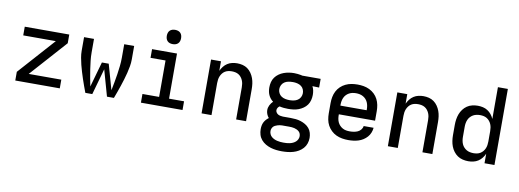

<svg xmlns="http://www.w3.org/2000/svg" viewBox="-70 -1172 4940 1827"><g transform="rotate(10 2400.0 -258.0)"><path d="M85 0V-84L400 -436H85V-520H515V-436L200 -84H515V0Z M762 0Q750 -32 738.5 -63.5Q727 -95 716.5 -127Q706 -159 696 -191.5Q686 -224 678 -256.5Q670 -289 664 -322.5Q658 -356 658 -390V-520H754V-390Q754 -349 758.5 -309Q763 -269 769 -228.5Q775 -188 782.5 -148Q790 -108 798 -68L867 -312H933L1002 -68Q1010 -108 1017.5 -148Q1025 -188 1031 -228.5Q1037 -269 1041.5 -309Q1046 -349 1046 -390V-520H1142V-390Q1142 -356 1136 -322.5Q1130 -289 1122 -256.5Q1114 -224 1104 -191.5Q1094 -159 1083.5 -127Q1073 -95 1061.5 -63.5Q1050 -32 1038 0H971L900 -252L829 0Z M1299 0V-84H1460V-436H1315V-520H1556V-84H1701V0ZM1500 -601Q1486 -601 1472.5 -605Q1459 -609 1449 -619Q1439 -629 1435 -642.5Q1431 -656 1431 -670Q1431 -684 1435 -697.5Q1439 -711 1449 -721Q1459 -731 1472.5 -735Q1486 -739 1500 -739Q1514 -739 1527.5 -735Q1541 -731 1551 -721Q1561 -711 1565 -697.5Q1569 -684 1569 -670Q1569 -656 1565 -642.5Q1561 -629 1551 -619Q1541 -609 1527.5 -605Q1514 -601 1500 -601Z M1885 0V-520H1981V-428Q1991 -450 2006.5 -470Q2022 -490 2043 -503.5Q2064 -517 2088.5 -522.5Q2113 -528 2137 -528Q2164 -528 2190 -521.5Q2216 -515 2237.5 -499.5Q2259 -484 2274.5 -461.5Q2290 -439 2299 -414Q2308 -389 2311.5 -363Q2315 -337 2315 -310V0H2219V-310Q2219 -327 2216.5 -344Q2214 -361 2207.5 -376.5Q2201 -392 2190.5 -405.5Q2180 -419 2165.5 -428Q2151 -437 2134 -440.5Q2117 -444 2100 -444Q2083 -444 2066 -440.5Q2049 -437 2034.5 -428Q2020 -419 2009.5 -405.5Q1999 -392 1992.5 -376.5Q1986 -361 1983.5 -344Q1981 -327 1981 -310V0Z M2700 223Q2700 223 2700 223Q2700 223 2700 223Q2673 223 2645.5 220Q2618 217 2591.5 209Q2565 201 2541 187Q2517 173 2499 152Q2481 131 2473 104.5Q2465 78 2465 50Q2465 33 2468 16Q2471 -1 2478.5 -16Q2486 -31 2497.5 -44Q2509 -57 2523 -67Q2510 -82 2502.5 -101Q2495 -120 2495 -140Q2495 -164 2506.5 -187Q2518 -210 2536 -227Q2521 -238 2509.5 -252.5Q2498 -267 2490.5 -284Q2483 -301 2480 -319.5Q2477 -338 2477 -356Q2477 -382 2483.5 -407.5Q2490 -433 2505 -453.5Q2520 -474 2541 -489Q2562 -504 2586.5 -513Q2611 -522 2636.5 -526Q2662 -530 2687 -530Q2704 -530 2721.5 -528Q2739 -526 2755 -523L2765 -520H2944V-436L2879 -438Q2889 -419 2893 -398.5Q2897 -378 2897 -356Q2897 -331 2890.5 -305.5Q2884 -280 2869.5 -259.5Q2855 -239 2833.5 -224Q2812 -209 2788 -200Q2764 -191 2738.5 -188Q2713 -185 2687 -185Q2667 -185 2646 -187Q2625 -189 2605 -194Q2595 -188 2588 -177Q2581 -166 2581 -154Q2581 -142 2588 -131.5Q2595 -121 2605.5 -115Q2616 -109 2628.5 -107Q2641 -105 2653 -104Q2655 -104 2656.5 -104Q2658 -104 2660 -104Q2663 -104 2666 -104Q2669 -104 2672 -104H2728Q2753 -104 2777.5 -101.5Q2802 -99 2825.5 -91.5Q2849 -84 2870.5 -71.5Q2892 -59 2908 -40Q2924 -21 2931 3.5Q2938 28 2938 52Q2938 80 2929 106.5Q2920 133 2901.5 153.5Q2883 174 2859 188Q2835 202 2808.5 209.5Q2782 217 2755 220Q2728 223 2700 223ZM2687 -269Q2708 -269 2728 -273Q2748 -277 2765 -288Q2782 -299 2791.5 -317.5Q2801 -336 2801 -356Q2801 -375 2793.5 -392.5Q2786 -410 2771 -421.5Q2756 -433 2737.5 -438Q2719 -443 2700 -444H2687Q2687 -444 2686.5 -444Q2686 -444 2686 -444Q2666 -444 2645.5 -440Q2625 -436 2608.5 -425Q2592 -414 2582.5 -395.5Q2573 -377 2573 -356Q2573 -336 2582.5 -317.5Q2592 -299 2609 -288Q2626 -277 2646.5 -273Q2667 -269 2687 -269ZM2700 139Q2716 139 2731.5 138Q2747 137 2762 133.5Q2777 130 2791 123.5Q2805 117 2816.5 107Q2828 97 2835 82.5Q2842 68 2842 53Q2842 40 2837.5 28Q2833 16 2823.5 7.5Q2814 -1 2802.5 -6.5Q2791 -12 2778.5 -15Q2766 -18 2753.5 -19Q2741 -20 2728 -20H2672Q2669 -20 2665.5 -20Q2662 -20 2659 -20Q2648 -20 2636.5 -18Q2625 -16 2614.5 -12.5Q2604 -9 2593.5 -4Q2583 1 2575.5 9.5Q2568 18 2564 29Q2560 40 2560 51Q2560 67 2566.5 81.5Q2573 96 2584.5 106Q2596 116 2610 122.5Q2624 129 2639 132.5Q2654 136 2669.5 137.5Q2685 139 2700 139Z M3303 8Q3273 8 3243.5 3Q3214 -2 3187 -14.5Q3160 -27 3138 -48Q3116 -69 3102 -95Q3088 -121 3082.5 -150.5Q3077 -180 3077 -210V-310Q3077 -340 3082.5 -369Q3088 -398 3101.5 -424.5Q3115 -451 3136.5 -471.5Q3158 -492 3185 -505Q3212 -518 3241 -523Q3270 -528 3300 -528Q3330 -528 3359 -523Q3388 -518 3415 -505Q3442 -492 3463.5 -471.5Q3485 -451 3498.5 -424.5Q3512 -398 3517.5 -369Q3523 -340 3523 -310V-218H3173V-210Q3173 -192 3176 -174.5Q3179 -157 3186.5 -141Q3194 -125 3206.5 -112Q3219 -99 3234.5 -90.5Q3250 -82 3267.5 -79Q3285 -76 3303 -76Q3322 -76 3341.5 -79Q3361 -82 3379 -90Q3397 -98 3410 -114Q3423 -130 3425 -149H3521Q3519 -124 3509.5 -100.5Q3500 -77 3483.5 -58.5Q3467 -40 3446 -26.5Q3425 -13 3401 -5.5Q3377 2 3352 5Q3327 8 3303 8ZM3427 -302V-310Q3427 -328 3424 -345Q3421 -362 3414 -378Q3407 -394 3395 -407Q3383 -420 3367.5 -428.5Q3352 -437 3335 -440.5Q3318 -444 3300 -444Q3282 -444 3265 -440.5Q3248 -437 3232.5 -428.5Q3217 -420 3205 -407Q3193 -394 3186 -378Q3179 -362 3176 -345Q3173 -328 3173 -310V-302Z M3685 0V-520H3781V-428Q3791 -450 3806.5 -470Q3822 -490 3843 -503.5Q3864 -517 3888.5 -522.5Q3913 -528 3937 -528Q3964 -528 3990 -521.5Q4016 -515 4037.5 -499.5Q4059 -484 4074.5 -461.5Q4090 -439 4099 -414Q4108 -389 4111.5 -363Q4115 -337 4115 -310V0H4019V-310Q4019 -327 4016.5 -344Q4014 -361 4007.5 -376.5Q4001 -392 3990.5 -405.5Q3980 -419 3965.5 -428Q3951 -437 3934 -440.5Q3917 -444 3900 -444Q3883 -444 3866 -440.5Q3849 -437 3834.5 -428Q3820 -419 3809.5 -405.5Q3799 -392 3792.5 -376.5Q3786 -361 3783.5 -344Q3781 -327 3781 -310V0Z M4462 8Q4435 8 4408 1.5Q4381 -5 4359 -20Q4337 -35 4320.5 -57Q4304 -79 4294.5 -104Q4285 -129 4281 -156Q4277 -183 4277 -210V-310Q4277 -337 4281 -364Q4285 -391 4294.5 -416Q4304 -441 4320.5 -463Q4337 -485 4359 -500Q4381 -515 4408 -521.5Q4435 -528 4462 -528Q4487 -528 4511.5 -522.5Q4536 -517 4557 -503.5Q4578 -490 4593.5 -470.5Q4609 -451 4619 -428V-735H4715V0H4619V-92Q4609 -69 4593.5 -49.5Q4578 -30 4557 -16.5Q4536 -3 4511.5 2.5Q4487 8 4462 8ZM4499 -76Q4516 -76 4533 -79.5Q4550 -83 4564.5 -92Q4579 -101 4590 -114.5Q4601 -128 4607.5 -143.5Q4614 -159 4616.5 -176Q4619 -193 4619 -210V-310Q4619 -327 4616.5 -344Q4614 -361 4607.5 -376.5Q4601 -392 4590 -405.5Q4579 -419 4564.5 -428Q4550 -437 4533 -440.5Q4516 -444 4499 -444Q4482 -444 4464.5 -440.5Q4447 -437 4432 -428.5Q4417 -420 4405 -407Q4393 -394 4386 -378Q4379 -362 4376 -344.5Q4373 -327 4373 -310V-210Q4373 -193 4376 -175.5Q4379 -158 4386 -142Q4393 -126 4405 -113Q4417 -100 4432 -91.5Q4447 -83 4464.5 -79.5Q4482 -76 4499 -76Z"/></g></svg>

Font: Zed Mono Medium Extended
Style: Regular
Weight: 500
Width: 7
Monospace: yes
Designer: Belleve Invis
Foundry: Belleve Invis
Version: Version 1.0.0; ttfautohint (v1.8.4)